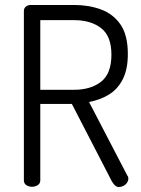

<svg xmlns="http://www.w3.org/2000/svg" viewBox="-20 -751 568 772"><path d="M458 1Q447 1 438 -10Q429 -21 424 -33L269 -333H142V-26Q142 -13 131.5 -6.5Q121 0 109 0Q96 0 86 -6.5Q76 -13 76 -26V-707Q76 -717 83 -723.5Q90 -730 101 -731H278Q337 -731 386 -713Q435 -695 464.5 -652.5Q494 -610 494 -534Q494 -472 473.5 -432Q453 -392 417.5 -370.5Q382 -349 338 -341L492 -45Q495 -42 495.5 -38.5Q496 -35 496 -32Q496 -24 490.5 -16Q485 -8 476 -3.5Q467 1 458 1ZM142 -390H278Q345 -390 386.5 -422.5Q428 -455 428 -531Q428 -606 386.5 -638Q345 -670 278 -670H142Z"/></svg>

Font: Dosis ExtraLight
Style: Regular
Weight: 400
Version: Version 3.001; ttfautohint (v1.8.2)